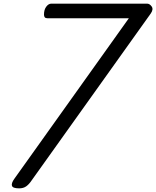

<svg xmlns="http://www.w3.org/2000/svg" viewBox="-20 -1018 855 1052"><path d="M85 14Q50 14 45.5 0Q41 -14 59 -39L686 -918H240Q230 -918 225.5 -923Q221 -928 221 -938Q221 -965 233.5 -981.5Q246 -998 261 -998H786Q800 -998 811 -982.5Q822 -967 806 -944L153 -29Q139 -8 123.5 3Q108 14 85 14Z"/></svg>

Font: Playwrite NZ
Style: Regular
Weight: 400
Designer: Veronika Burian, José Scaglione
Foundry: TypeTogether
Version: Version 1.002